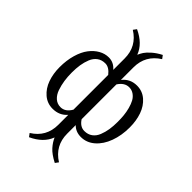

<svg xmlns="http://www.w3.org/2000/svg" viewBox="-258 -797 1145 1145"><g transform="rotate(45 314.0 -224.5)"><path d="M211.4 -27.8Q251.5 -27.8 276.9 -72.3V-365.2Q248.5 -401.9 216.3 -401.9Q186.5 -401.9 165.5 -386.5Q144.5 -371.1 133.5 -344Q122.6 -316.9 117.9 -287.1Q113.3 -257.3 113.3 -221.7Q113.3 -187 117.9 -155.5Q122.6 -124 132.8 -94Q143.1 -64 163.3 -45.9Q183.6 -27.8 211.4 -27.8ZM417.5 -401.9Q378.9 -401.9 351.6 -359.9V-66.4Q376.5 -27.8 412.6 -27.8Q442.4 -27.8 463.4 -43.2Q484.4 -58.6 495.1 -85.7Q505.9 -112.8 510.5 -142.3Q515.1 -171.9 515.1 -207.5Q515.1 -234.9 512.7 -260.3Q510.3 -285.6 503.2 -312.3Q496.1 -338.9 485.6 -358.2Q475.1 -377.4 457.5 -389.6Q439.9 -401.9 417.5 -401.9ZM351.6 55.7Q351.6 156.7 438 210.9L422.9 231.4Q374 206.1 350.3 179.4Q326.7 152.8 314.5 124.5Q289.1 192.9 205.6 231.4L190.4 210.9Q276.9 157.2 276.9 55.7V-28.3Q241.7 12.2 185.1 12.2Q139.6 12.2 105.7 -16.8Q71.8 -45.9 55.4 -92Q39.1 -138.2 39.1 -193.4Q39.1 -251 53 -298.8Q66.9 -346.7 90.3 -377.4Q113.8 -408.2 143.6 -425Q173.3 -441.9 206.1 -441.9Q248 -441.9 276.9 -407.7V-503.9Q276.9 -605.5 190.4 -659.2L205.6 -679.7Q289.1 -641.1 314.5 -572.8Q322.3 -590.3 331.8 -605Q341.3 -619.6 365 -640.9Q388.7 -662.1 422.9 -679.7L438 -659.2Q351.6 -605 351.6 -503.9V-397.5Q386.2 -441.9 443.8 -441.9Q489.7 -441.9 523.4 -412.6Q557.1 -383.3 573.2 -337.2Q589.4 -291 589.4 -234.4Q589.4 -166.5 568.8 -110.6Q548.3 -54.7 510 -21.2Q471.7 12.2 422.9 12.2Q379.9 12.2 351.6 -16.6Z"/></g></svg>

Font: Libertinage
Style: f
Weight: 400
Designer: OSP
Foundry: OSP
Version: Version 1.0; 2008; OFL relea